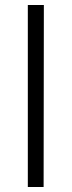

<svg xmlns="http://www.w3.org/2000/svg" viewBox="-20 -702 286 766"><path d="M91 -682H155L154 44H91Z"/></svg>

Font: Gafata
Style: Regular
Weight: 400
Designer: Lautaro Hourcade
Foundry: Lautaro Hourcade
Version: Version 4.002; ttfautohint (v0.94.20-1c74) -l 7 -r 28 -G 0 -